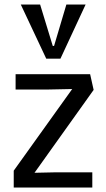

<svg xmlns="http://www.w3.org/2000/svg" viewBox="-20 -833 469 853"><path d="M41 0V-74.7L300.8 -437.5L184.6 -435.1H49.3V-503.4H380.4L396 -433.6L133.3 -65.4L225.1 -67.4H390.1V0ZM360.4 -813 248.5 -572.3H185.5L72.3 -813H158.2L214.4 -628.9H220.2L274.9 -813Z"/></svg>

Font: Mako
Style: Regular
Weight: 400
Designer: vernon adams
Foundry: vernon adams
Version: Version 1.100; ttfautohint (v1.8.4.7-5d5b);gftools[0.9.33]